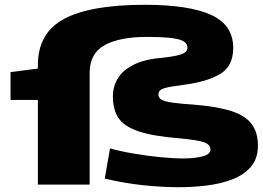

<svg xmlns="http://www.w3.org/2000/svg" viewBox="-20 -770 1096 801"><path d="M138 0V-353H24V-469L138 -484V-498Q138 -633 248 -691.5Q358 -750 584 -750Q768 -750 860.5 -708Q953 -666 953 -570Q953 -495 899.5 -462Q846 -429 745 -416Q690 -409 665.5 -402Q641 -395 641 -376Q641 -361 655 -353.5Q669 -346 702 -341.5Q735 -337 794 -333Q888 -325 945.5 -306.5Q1003 -288 1029.5 -253Q1056 -218 1056 -163Q1056 -108 1026.5 -74Q997 -40 948.5 -21.5Q900 -3 842 4Q784 11 727 11Q655 11 575.5 2.5Q496 -6 417 -25L439 -151Q481 -139 536.5 -129.5Q592 -120 647 -114.5Q702 -109 745 -109Q791 -109 824.5 -117.5Q858 -126 858 -146Q858 -167 831 -176.5Q804 -186 728 -193Q617 -202 557 -222.5Q497 -243 474 -278Q451 -313 451 -368Q451 -409 471.5 -443Q492 -477 537.5 -500Q583 -523 658 -529Q719 -536 740.5 -545Q762 -554 762 -571Q762 -586 748.5 -596Q735 -606 698 -611Q661 -616 591 -616Q479 -616 416.5 -581.5Q354 -547 354 -466V0Z"/></svg>

Font: Georama ExtraExtended
Style: Bold
Weight: 700
Width: 8
Designer: Jean-Baptiste Levee
Foundry: Production Type
Version: Version 1.000